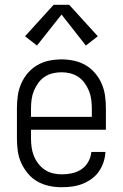

<svg xmlns="http://www.w3.org/2000/svg" viewBox="-20 -777 515 805"><path d="M239 8Q212 8 186 2.5Q160 -3 137 -16Q114 -29 97 -49.5Q80 -70 69 -94Q58 -118 54.5 -144.5Q51 -171 51 -197V-323Q51 -349 54.5 -375Q58 -401 68.5 -425.5Q79 -450 96.5 -470.5Q114 -491 136.5 -504Q159 -517 185 -522.5Q211 -528 238 -528Q264 -528 290 -522.5Q316 -517 338.5 -504Q361 -491 378.5 -470.5Q396 -450 406.5 -425.5Q417 -401 420.5 -375Q424 -349 424 -323V-233H110V-197Q110 -178 112.5 -159.5Q115 -141 122 -123.5Q129 -106 140.5 -91Q152 -76 167.5 -65.5Q183 -55 201.5 -50.5Q220 -46 239 -46Q260 -46 281.5 -50.5Q303 -55 321 -67Q339 -79 350 -98.5Q361 -118 363 -140H422Q421 -118 414 -97Q407 -76 394.5 -58Q382 -40 364 -27Q346 -14 325.5 -6Q305 2 283 5Q261 8 239 8ZM110 -287H365V-323Q365 -341 362.5 -360Q360 -379 353 -396Q346 -413 335 -428.5Q324 -444 308.5 -454.5Q293 -465 274.5 -469.5Q256 -474 238 -474Q219 -474 200.5 -469.5Q182 -465 166.5 -454.5Q151 -444 140 -428.5Q129 -413 122 -396Q115 -379 112.5 -360Q110 -341 110 -323ZM135 -586 85 -625 205 -757H270L390 -625L340 -586L238 -716Z"/></svg>

Font: Iosevka QP Light
Style: Regular
Weight: 300
Designer: Belleve Invis
Foundry: Belleve Invis
Version: Version 20.0.0; ttfautohint (v1.8.4)